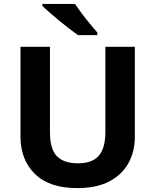

<svg xmlns="http://www.w3.org/2000/svg" viewBox="-20 -954 796 984"><path d="M671 -252Q671 -178 638.5 -118.5Q606 -59 540.5 -24.5Q475 10 375 10Q233 10 159 -62.5Q85 -135 85 -254V-714H236V-277Q236 -189 272 -153Q308 -117 379 -117Q453 -117 486.5 -156Q520 -195 520 -278V-714H671ZM364 -934Q379 -912 399.5 -884.5Q420 -857 441.5 -831.5Q463 -806 479 -787V-774H380Q361 -787 335.5 -806.5Q310 -826 283.5 -848Q257 -870 234 -890Q211 -910 197 -924V-934Z"/></svg>

Font: Noto Sans Kawi
Style: Bold
Weight: 700
Designer: Fadhl Haqq
Version: Version 1.000